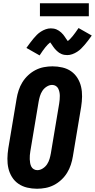

<svg xmlns="http://www.w3.org/2000/svg" viewBox="-20 -1150 583 1178"><path d="M207 8Q176 8 146.5 1Q117 -6 93 -22.5Q69 -39 53.5 -64Q38 -89 31.5 -117.5Q25 -146 25.5 -177Q26 -208 31 -240L82 -545Q86 -570 94.5 -596Q103 -622 117.5 -645.5Q132 -669 153 -688.5Q174 -708 198.5 -720.5Q223 -733 249.5 -738Q276 -743 302 -743Q333 -743 363 -736Q393 -729 416.5 -712.5Q440 -696 455.5 -671Q471 -646 477.5 -617.5Q484 -589 483.5 -558Q483 -527 478 -495L427 -190Q423 -165 414.5 -139Q406 -113 391.5 -89.5Q377 -66 356 -46.5Q335 -27 310.5 -14.5Q286 -2 259.5 3Q233 8 207 8ZM209 -106Q226 -106 242.5 -116.5Q259 -127 269 -142.5Q279 -158 284 -175Q289 -192 292 -209L343 -514Q345 -526 346 -538Q347 -550 347 -562Q347 -574 344.5 -585.5Q342 -597 337 -607Q332 -617 322 -623Q312 -629 300 -629Q283 -629 266.5 -618.5Q250 -608 240 -592.5Q230 -577 225 -560Q220 -543 217 -526L166 -221Q164 -209 163 -197Q162 -185 162.5 -173Q163 -161 165 -149.5Q167 -138 172 -128Q177 -118 187 -112Q197 -106 209 -106ZM223 -810 142 -856Q154 -873 165 -887.5Q176 -902 186 -914Q196 -926 206.5 -936.5Q217 -947 231 -956Q245 -965 260.5 -970.5Q276 -976 292 -976Q301 -976 309.5 -974.5Q318 -973 326.5 -969.5Q335 -966 341.5 -961.5Q348 -957 355.5 -950.5Q363 -944 368 -937.5Q373 -931 377.5 -924.5Q382 -918 386.5 -911Q391 -904 396 -898Q411 -910 426 -928.5Q441 -947 462 -978L543 -932Q531 -915 520 -900.5Q509 -886 498.5 -874Q488 -862 477.5 -851.5Q467 -841 453 -832Q439 -823 423.5 -817.5Q408 -812 393 -812Q383 -812 374.5 -813.5Q366 -815 357.5 -818.5Q349 -822 342.5 -826.5Q336 -831 329 -837.5Q322 -844 316.5 -850.5Q311 -857 306.5 -863.5Q302 -870 297 -877.5Q292 -885 288 -890Q273 -878 258 -859.5Q243 -841 223 -810ZM225 -1050V-1130H525V-1050Z"/></svg>

Font: Iosevka SS04 Heavy
Style: Italic
Weight: 900
Italic angle: -9°
Monospace: yes
Designer: Belleve Invis
Foundry: Belleve Invis
Version: Version 19.0.0; ttfautohint (v1.8.4)